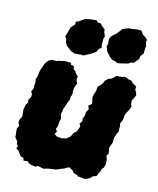

<svg xmlns="http://www.w3.org/2000/svg" viewBox="-117 -842 779 948"><g transform="rotate(15 272.5 -367.5)"><path d="M156 25 135 22 121 18 113 9 91 11 86 -3 73 -5 62 -19 56 -28 40 -39 46 -49 38 -61 36 -73 22 -90 21 -105 19 -118 18 -134 26 -149 18 -165 20 -180 28 -198V-209L25 -232L30 -259L39 -272L36 -285L46 -303V-318L39 -328L47 -347L46 -360L48 -381L44 -392L51 -411L54 -440L61 -458L66 -474L72 -485L81 -497L97 -506H120L137 -512L147 -513L159 -517L192 -516L195 -507L211 -504L212 -491L225 -480L230 -471L243 -459L240 -449L242 -437L248 -425L240 -405L238 -386L239 -365L234 -354V-338L225 -318L220 -302L214 -285L213 -270L209 -260L216 -239L212 -220L211 -199L205 -182L213 -170L205 -156L218 -147L241 -144L266 -149L283 -163L286 -167L294 -184L308 -197L318 -224L311 -237L321 -252L319 -266L327 -284L326 -298L336 -317L330 -334L345 -347L343 -360L339 -377L340 -389L348 -414L350 -436L365 -451L371 -460L378 -476L391 -487L408 -494L419 -505L427 -512L456 -514L468 -519L487 -511L503 -509L508 -502L521 -493L534 -486L533 -470L540 -460L545 -444L530 -413L532 -395L537 -385L530 -366L521 -350L515 -336L514 -319L513 -311L504 -289L507 -279V-261V-248L499 -232L493 -209L494 -192L488 -175L483 -162L486 -145L488 -131L480 -118L487 -98L488 -74L482 -57L474 -49L472 -37L464 -22L459 -9L442 -3L428 11L413 18L403 20L368 16L366 12L346 6L339 -4L317 -16L296 -4L283 1L265 9L254 13L242 14L216 18L197 24L165 18ZM414 -574 398 -581 385 -583 371 -594 350 -618 341 -641 345 -654 343 -679 351 -695 373 -715 389 -735 394 -743 424 -755 443 -756 466 -760H487L499 -743L513 -734L526 -722L523 -713L529 -692L528 -682L527 -653L515 -637L512 -620L503 -610L492 -596L476 -594L467 -586L435 -578ZM198 -565 178 -572 165 -582 150 -593 142 -608 140 -622 131 -635 136 -650 146 -686 163 -704V-718L178 -725L205 -744L234 -749L260 -752L269 -743L284 -742L292 -733L311 -717V-707L320 -686L316 -673V-641L319 -626L308 -619L299 -601L281 -588L263 -578L242 -567L229 -568Z"/></g></svg>

Font: Winky Rough ExtraBold
Style: Italic
Weight: 800
Italic angle: -8.97852°
Designer: Simon Atzbach
Foundry: typofactur
Version: Version 1.206; ttfautohint (v1.8.4.7-5d5b)